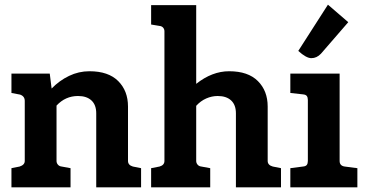

<svg xmlns="http://www.w3.org/2000/svg" viewBox="-20 -802 1566 822"><path d="M584 -82V0H392V-317Q392 -353 371.5 -372Q351 -391 314 -391Q260 -391 222 -350V-113Q222 -104 228 -97Q234 -90 244 -89L282 -82V0H29V-82L64 -89Q86 -96 86 -113V-370Q86 -390 66 -397L29 -404V-487H193L201 -423Q234 -457 275.5 -477Q317 -497 363 -497Q444 -497 486 -455Q528 -413 528 -346V-113Q528 -95 549 -89Z M1183 -82V0H990V-317Q990 -353 969.5 -372Q949 -391 912 -391Q887 -391 863 -380.5Q839 -370 820 -349V-113Q820 -104 826 -97Q832 -90 842 -89L880 -82V0H627V-82L663 -89Q684 -95 684 -113V-668Q684 -677 678.5 -683.5Q673 -690 663 -691L627 -697V-780H820V-443Q888 -497 961 -497Q1042 -497 1084 -455Q1126 -413 1126 -346V-113Q1126 -95 1148 -89Z M1223 -487V-404L1277 -398Q1289 -397 1293.5 -391Q1298 -385 1298 -374V-113Q1298 -102 1293.5 -96Q1289 -90 1277 -89L1223 -82V0H1510V-82L1456 -89Q1434 -92 1434 -113V-487ZM1257 -584 1384 -782 1471 -707 1354 -572Q1336 -553 1313 -553Q1291 -553 1257 -584Z"/></svg>

Font: Enriqueta
Style: Bold
Weight: 700
Designer: Viviana Monsalve, Gustavo Ibarra
Foundry: 72Puntos
Version: Version 2.000